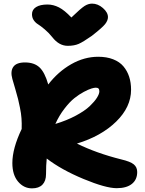

<svg xmlns="http://www.w3.org/2000/svg" viewBox="-20 -994 796 1055"><path d="M485.8 -974.1Q517.6 -974.1 545.4 -950Q573.2 -925.8 573.2 -899.9Q573.2 -881.3 557.4 -861.3Q541.5 -841.3 482.9 -795.9Q437 -763.7 412.4 -752.9Q387.7 -742.2 352.1 -742.2Q304.2 -742.2 267.1 -790Q248 -814 225.3 -833Q202.6 -852.1 188.7 -860.6Q174.8 -869.1 165.3 -883.1Q155.8 -897 155.8 -916Q155.8 -940.9 178.2 -955.1Q200.7 -969.2 241.2 -969.2Q272.9 -969.2 304 -953.4Q335 -937.5 372.1 -897.9Q424.3 -948.2 444.8 -961.2Q465.3 -974.1 485.8 -974.1ZM155.8 41Q110.8 41 79.3 3.9Q47.9 -33.2 47.9 -98.1Q47.9 -178.2 99.1 -285.2Q100.1 -316.4 98.1 -343.8Q96.2 -371.1 89.6 -402.6Q83 -434.1 79.3 -449.7Q75.7 -465.3 63.7 -505.9Q51.8 -546.4 47.9 -560.1Q36.1 -602.5 53.2 -626.7Q70.3 -650.9 117.2 -650.9Q168 -650.9 197 -623.8Q226.1 -596.7 245.1 -529.8Q299.3 -600.1 371.1 -641.1Q442.9 -682.1 520 -682.1Q566.4 -682.1 601.8 -668.2Q637.2 -654.3 658.2 -629.4Q679.2 -604.5 689.7 -572.3Q700.2 -540 700.2 -501Q700.2 -405.8 618.2 -325.7Q536.1 -245.6 402.8 -205.1Q509.8 -152.3 646 -118.2Q696.3 -106.4 715.1 -90.8Q733.9 -75.2 733.9 -48.8Q733.9 -6.8 704.6 16.6Q675.3 40 621.1 40Q561 40 439.2 -10.5Q317.4 -61 236.8 -123Q232.9 -87.4 232.9 -37.1Q232.9 0.5 213.1 20.8Q193.4 41 155.8 41ZM505.9 -512.2Q498 -512.2 482.4 -507.6Q466.8 -502.9 440.9 -489.3Q415 -475.6 388.9 -454.8Q362.8 -434.1 334 -396.7Q305.2 -359.4 284.2 -313Q347.2 -332 396.7 -358.6Q446.3 -385.3 472.9 -410.6Q499.5 -436 512.7 -457Q525.9 -478 525.9 -492.2Q525.9 -502.9 521.2 -507.6Q516.6 -512.2 505.9 -512.2Z"/></svg>

Font: Shantell Sans Bouncy
Style: Regular
Weight: 800
Designer: Stephen Nixon, Anya Danilova, Shantell Martin
Foundry: Arrow Type
Version: Version 1.006;[9816181b4]